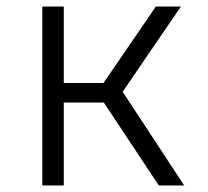

<svg xmlns="http://www.w3.org/2000/svg" viewBox="-20 -570 640 590"><path d="M110 0V-550H176V-315H298L459 -550H536L357 -288L546 0H468L299 -255H176V0Z"/></svg>

Font: JetBrains Mono NL ExtraLight
Style: Regular
Weight: 200
Designer: Philipp Nurullin, Konstantin Bulenkov
Foundry: JetBrains
Version: Version 2.304; ttfautohint (v1.8.4.7-5d5b)